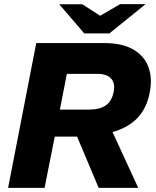

<svg xmlns="http://www.w3.org/2000/svg" viewBox="-20 -908 753 928"><path d="M19.2 0 155.2 -700H481Q570.4 -700 623.8 -669Q677.3 -638.1 697.3 -584.4Q717.3 -530.7 703.8 -461.7Q689.8 -385.7 645.1 -338.5Q600.4 -291.2 523.3 -269.5Q446.2 -247.7 333.8 -247.7H244.6L195.5 0ZM269.5 -378.4H411.1Q462.7 -378.4 491.6 -398.8Q520.4 -419.1 529.5 -464.2Q537.5 -504.4 517.6 -527.7Q497.8 -551.1 448.7 -551.1H303.1ZM456.8 0 347.1 -260.7 513.6 -292.1 648.1 0ZM387.2 -746.5 437.4 -816.4 560.8 -888H683.8L508.8 -746.5ZM387.2 -746.5 266.3 -887.5H377.7L488 -816.4L508.8 -746.5Z"/></svg>

Font: REM Medium
Style: Italic
Weight: 500
Italic angle: -11°
Designer: Octavio Pardo
Foundry: Ashler Design
Version: Version 1.005;gftools[0.9.28]